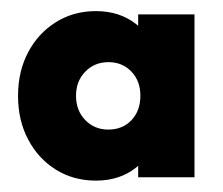

<svg xmlns="http://www.w3.org/2000/svg" viewBox="-20 -732 401 346"><path d="M153 -406.5Q112.5 -406.5 80.8 -426.2Q49 -446 30.8 -480.5Q12.5 -515 12.5 -559Q12.5 -603.4 30.7 -637.8Q48.9 -672.2 80.8 -692.1Q112.7 -712 153.1 -712Q195 -712 224.8 -689Q254.5 -666 259 -632V-486.5Q254.5 -453 225 -429.8Q195.5 -406.5 153 -406.5ZM175 -498.5Q201 -498.5 217 -515.5Q233 -532.5 233 -559.6Q233 -586 216.8 -603Q200.5 -620 175.5 -620Q150.2 -620 133.6 -602.8Q117 -585.6 117 -559.5Q117 -532.7 133.7 -515.6Q150.3 -498.5 175 -498.5ZM229 -412.5V-491L244 -562.5L229 -633.7V-706H330.5V-412.5Z"/></svg>

Font: Marine Company Thin
Style: Regular
Weight: 100
Designer: Rodrigo Fuenzalida
Foundry: fragTYPE
Version: Version 1.000